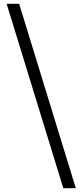

<svg xmlns="http://www.w3.org/2000/svg" viewBox="-20 -814 432 1013"><path d="M314 179H380L81 -794H15Z"/></svg>

Font: Noto Sans CJK JP
Style: Regular
Weight: 400
Designer: Ryoko NISHIZUKA 西塚涼子 (kana, bopomofo & ideographs); Paul D. Hunt (Latin, Greek & Cyrillic); Sandoll Communications 산돌커뮤니
Foundry: Adobe
Version: Version 2.004;hotconv 1.0.118;makeotfexe 2.5.65603